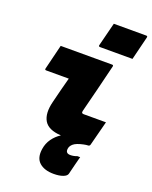

<svg xmlns="http://www.w3.org/2000/svg" viewBox="-187 -898 984 1247"><g transform="rotate(20 305.0 -275.0)"><path d="M377 -800H601Q612 -800 609 -789L569 -627H345Q333 -627 336 -638ZM102 -547H457Q468 -547 465 -536Q444 -451 423.5 -367Q403 -283 381 -199Q379 -188 382 -185Q386 -181 394 -181H548Q537 -139 526 -96Q515 -53 504 -11Q501 0 490 0H489Q484 0 477 1Q470 2 460 4Q413 14 394 30Q375 46 373 66Q369 98 403 98Q427 98 448 89H468Q465 100 461.5 113.5Q458 127 452 150.5Q446 174 436 215Q432 231 406.5 240.5Q381 250 343 250Q278 250 243 218.5Q208 187 218 123Q224 83 246.5 51.5Q269 20 302 -1Q214 -6 185.5 -54Q157 -102 178 -186Q189 -231 200.5 -276Q212 -321 224 -365H68Q57 -365 60 -376Z"/></g></svg>

Font: Recursive Mn Lnr St Blk
Style: Italic
Weight: 900
Italic angle: -15°
Monospace: yes
Version: Version 1.079;hotconv 1.0.112;makeotfexe 2.5.65598; ttfautoh